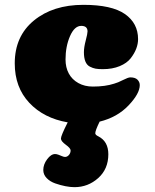

<svg xmlns="http://www.w3.org/2000/svg" viewBox="-20 -504 639 794"><path d="M387 60Q428 81 428 134Q428 195 386 232.5Q344 270 288 270Q271 270 250.5 266Q230 262 208.5 254.5Q187 247 173 232.5Q159 218 159 199Q159 176 175 154.5Q191 133 208 133Q214 133 222 136Q230 139 237 142Q244 145 249 145Q258 145 265 137Q272 129 272 118Q272 109 252 94.5Q232 80 232 69Q232 57 260 2Q161 -15 101 -79Q41 -143 41 -242Q41 -354 120 -419Q199 -484 325 -484Q442 -484 496.5 -446Q551 -408 551 -342Q551 -323 543.5 -303Q536 -283 520.5 -263Q505 -243 475 -230.5Q445 -218 405 -218Q387 -218 375.5 -220Q364 -222 351.5 -228.5Q339 -235 333 -250Q327 -265 327 -288Q327 -308 334.5 -336.5Q342 -365 342 -374Q342 -397 316 -397Q288 -397 269.5 -354.5Q251 -312 251 -258Q251 -225 264.5 -200Q278 -175 304 -160.5Q330 -146 364 -146Q415 -146 452 -158Q467 -162 488.5 -173Q510 -184 519 -184Q539 -184 548.5 -174.5Q558 -165 558 -152Q558 -117 511.5 -68Q465 -19 392 -1Q374 36 374 47Q374 54 387 60Z"/></svg>

Font: Coiny
Style: Regular
Weight: 400
Version: Version 001.001